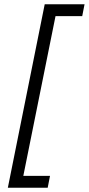

<svg xmlns="http://www.w3.org/2000/svg" viewBox="-20 -762 419 906"><path d="M379 -742 368 -686H242L90 68H216L205 124H17L191 -742Z"/></svg>

Font: TypoPRO Montserrat Alternates
Style: Italic
Weight: 300
Italic angle: -11.3°
Designer: Julieta Ulanovsky
Foundry: Julieta Ulanovsky
Version: Version 6.001